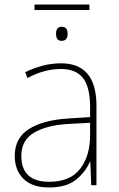

<svg xmlns="http://www.w3.org/2000/svg" viewBox="-20 -816 523 846"><path d="M377 -275V-220Q377 -129 333 -72Q289 -15 197 -15Q74 -15 74 -129Q74 -199 131 -232Q188 -265 284 -270ZM249 -537Q207 -537 167.5 -526.5Q128 -516 91 -498L101 -472Q174 -512 249 -512Q314 -512 345.5 -472.5Q377 -433 377 -343V-300L281 -294Q170 -287 107.5 -247.5Q45 -208 45 -129Q45 -66 83.5 -28Q122 10 196 10Q272 10 314 -23.5Q356 -57 376 -103H378L382 0H405V-350Q405 -537 249 -537ZM374 -796H132V-772H374ZM251 -698Q227 -698 227 -667Q227 -636 251 -636Q278 -636 278 -667Q278 -679 273 -688.5Q268 -698 251 -698Z"/></svg>

Font: Noto Sans Display Thin
Style: Regular
Weight: 250
Designer: Monotype Design Team
Foundry: Monotype Imaging Inc.
Version: Version 1.900